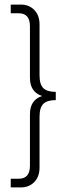

<svg xmlns="http://www.w3.org/2000/svg" viewBox="-20 -770 320 840"><path d="M153 -37Q153 3 130 26.5Q107 50 71 50H27V12H62Q111 12 111 -45V-269Q111 -303 125 -322.5Q139 -342 164 -350Q139 -358 125 -377.5Q111 -397 111 -431V-655Q111 -712 62 -712H27V-750H71Q107 -750 130 -726.5Q153 -703 153 -663V-440Q153 -401 169.5 -384.5Q186 -368 224 -368V-332Q186 -332 169.5 -315.5Q153 -299 153 -260Z"/></svg>

Font: Haskoy ExtraLight
Style: Regular
Weight: 200
Designer: Ertekin Erdin
Foundry: Ertekin Erdin
Version: Version 2.000; ttfautohint (v1.8.4.7-5d5b)